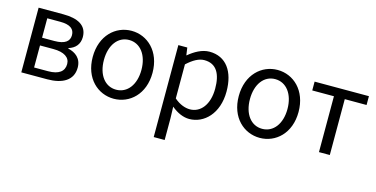

<svg xmlns="http://www.w3.org/2000/svg" viewBox="-77 -943 3048 1557"><g transform="rotate(15 1447.0 -164.0)"><path d="M92 0H310C435 0 524 -47 524 -155C524 -233 472 -271 410 -285V-289C466 -306 500 -345 500 -405C500 -504 420 -543 300 -543H92ZM182 -315V-478H291C376 -478 411 -448 411 -397C411 -347 375 -315 285 -315ZM182 -65V-250H294C386 -250 434 -216 434 -161C434 -100 390 -65 299 -65Z M870 13C1003 13 1121 -91 1121 -271C1121 -452 1003 -557 870 -557C737 -557 619 -452 619 -271C619 -91 737 13 870 13ZM870 -63C776 -63 713 -146 713 -271C713 -396 776 -480 870 -480C964 -480 1028 -396 1028 -271C1028 -146 964 -63 870 -63Z M1265 229H1357V45L1354 -50C1403 -9 1455 13 1504 13C1628 13 1740 -94 1740 -280C1740 -448 1664 -557 1524 -557C1461 -557 1400 -521 1351 -480H1349L1340 -543H1265ZM1489 -64C1453 -64 1405 -78 1357 -120V-406C1409 -454 1456 -480 1501 -480C1605 -480 1645 -400 1645 -279C1645 -145 1579 -64 1489 -64Z M2096 13C2229 13 2347 -91 2347 -271C2347 -452 2229 -557 2096 -557C1963 -557 1845 -452 1845 -271C1845 -91 1963 13 2096 13ZM2096 -63C2002 -63 1939 -146 1939 -271C1939 -396 2002 -480 2096 -480C2190 -480 2254 -396 2254 -271C2254 -146 2190 -63 2096 -63Z M2591 0H2682V-469H2865V-543H2409V-469H2591Z"/></g></svg>

Font: ChiuKong Gothic CL
Style: Regular
Weight: 400
Designer: Ryoko NISHIZUKA 西塚涼子 (kana, bopomofo & ideographs); Paul D. Hunt (Latin, Greek & Cyrillic); Sandoll Communications 산돌커뮤니
Foundry: Adobe
Version: Version 1.300